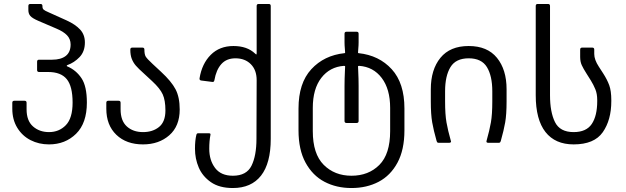

<svg xmlns="http://www.w3.org/2000/svg" viewBox="-20 -720 3158 968"><path d="M42 -172V-202Q42 -212 52 -212H104Q114 -212 114 -202V-169Q114 -111 146.5 -82.5Q179 -54 227 -54Q278 -54 312 -89Q346 -124 346 -203Q346 -285 316.5 -321Q287 -357 223 -357H177Q167 -357 167 -367V-409Q167 -419 177 -419H243Q287 -419 311.5 -438Q336 -457 336 -496Q336 -523 318 -542Q300 -561 264 -576L173 -615Q143 -628 133 -639.5Q123 -651 123 -669V-690Q123 -700 133 -700H184Q194 -700 194 -690V-687Q194 -677 200 -671.5Q206 -666 225 -658L316 -617Q360 -597 384 -571Q408 -545 408 -506Q408 -460 381 -432Q354 -404 320 -392Q317 -391 316.5 -388.5Q316 -386 320 -385Q364 -366 391 -325.5Q418 -285 418 -203Q418 -99 363.5 -45.5Q309 8 227 8Q176 8 134 -13.5Q92 -35 67 -76Q42 -117 42 -172Z M516 -172V-202Q516 -212 526 -212H578Q588 -212 588 -202V-169Q588 -111 619.5 -82.5Q651 -54 701 -54Q750 -54 782 -80Q814 -106 814 -163Q814 -214 800.5 -244Q787 -274 747 -311L707 -348Q678 -374 665 -389Q652 -404 644.5 -423Q637 -442 637 -470Q637 -480 647 -480H698Q708 -480 708 -470Q708 -446 714.5 -435Q721 -424 749 -398L792 -358Q844 -310 865 -270Q886 -230 886 -168Q886 -84 833.5 -38Q781 8 701 8Q617 8 566.5 -40.5Q516 -89 516 -172Z M963 30Q963 -12 970 -40Q972 -48 978 -48H1034Q1043 -48 1041 -40Q1035 -10 1035 30Q1035 88 1064.5 127Q1094 166 1154 166Q1223 166 1248 115.5Q1273 65 1273 -20L1274 -316Q1274 -367 1244.5 -396.5Q1215 -426 1167 -426Q1122 -426 1096 -397Q1070 -368 1061 -316Q1059 -305 1050 -307L995 -314Q985 -315 986 -325Q998 -399 1042.5 -443.5Q1087 -488 1157 -488Q1226 -488 1266 -450Q1270 -446 1272 -445.5Q1274 -445 1274 -453V-690Q1274 -700 1284 -700H1335Q1345 -700 1345 -690V-20Q1345 103 1296 165.5Q1247 228 1154 228Q1086 228 1043.5 198.5Q1001 169 982 124.5Q963 80 963 30Z M1485 -63V-173Q1485 -301 1549.5 -371Q1614 -441 1717 -452Q1720 -452 1720 -455Q1720 -461 1718.5 -476Q1717 -491 1717 -507V-550Q1717 -560 1727 -560H1778Q1788 -560 1788 -550V-507Q1788 -491 1786.5 -476Q1785 -461 1785 -455Q1785 -452 1788 -452Q1891 -441 1955 -371Q2019 -301 2019 -173V-63Q2019 35 1984 100Q1949 165 1889 196.5Q1829 228 1752 228Q1676 228 1616 196.5Q1556 165 1520.5 100Q1485 35 1485 -63ZM1752 166Q1838 166 1892.5 111.5Q1947 57 1947 -59V-176Q1947 -271 1904.5 -327Q1862 -383 1791 -388Q1785 -388 1785 -385L1786 -363Q1788 -321 1788 -287V-110Q1788 -100 1778 -100H1727Q1717 -100 1717 -110V-287Q1717 -321 1719 -363L1720 -385Q1720 -388 1714 -388Q1643 -383 1600 -327.5Q1557 -272 1557 -176V-59Q1557 56 1612 111Q1667 166 1752 166Z M2224 -260V-209Q2224 -143 2231 -103Q2238 -63 2253 -10L2254 -7Q2254 0 2244 0H2192Q2187 0 2185 -2Q2183 -4 2181 -10Q2166 -63 2159 -103Q2152 -143 2152 -209V-270Q2152 -369 2200.5 -428.5Q2249 -488 2343 -488Q2437 -488 2485.5 -428.5Q2534 -369 2534 -270V-209Q2534 -143 2527 -103Q2520 -63 2505 -10Q2503 -4 2501 -2Q2499 0 2494 0H2442Q2430 0 2433 -10Q2448 -63 2455 -103Q2462 -143 2462 -209V-260Q2462 -337 2435 -381.5Q2408 -426 2343 -426Q2278 -426 2251 -381.5Q2224 -337 2224 -260Z M2681 -240V-690Q2681 -700 2691 -700H2743Q2753 -700 2753 -690V-240Q2753 -155 2778 -104.5Q2803 -54 2872 -54Q2936 -54 2963.5 -95Q2991 -136 2991 -210V-216Q2991 -247 2981.5 -270Q2972 -293 2959 -314L2937 -349Q2921 -374 2913 -391.5Q2905 -409 2905 -433V-470Q2905 -480 2915 -480H2966Q2976 -480 2976 -470V-448Q2976 -419 2999 -384L3021 -350Q3041 -319 3051.5 -290.5Q3062 -262 3062 -215V-210Q3062 -115 3019 -53.5Q2976 8 2872 8Q2779 8 2730 -54.5Q2681 -117 2681 -240Z"/></svg>

Font: Barlow GEO
Style: Regular
Weight: 400
Designer: Jeremy Tribby
Foundry: Tribby Type
Version: Version 1.408